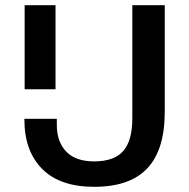

<svg xmlns="http://www.w3.org/2000/svg" viewBox="-20 -710 730 740"><path d="M74 -249V-252H199V-228Q199 -164 235 -126Q271 -88 343 -88Q420 -88 455 -128Q490 -168 490 -254V-690H615V-279Q615 -133 548 -61.5Q481 10 343 10Q211 10 142.5 -59Q74 -128 74 -249ZM75 -690H194V-366H75Z"/></svg>

Font: Mozilla Text BETA SemiBold
Style: Regular
Weight: 600
Designer: Studio DRAMA
Foundry: Studio DRAMA
Version: Version 0.100